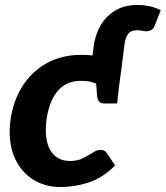

<svg xmlns="http://www.w3.org/2000/svg" viewBox="-20 -746 668 774"><path d="M224 8Q158 8 108.5 -25.5Q59 -59 35.5 -119Q12 -179 22 -260Q32 -336 69 -396Q106 -456 167 -490.5Q228 -525 310 -525Q350 -525 391.5 -515.5Q433 -506 472 -487L461 -407L391 -394Q373 -408 354 -414Q335 -420 306 -420Q264 -420 235.5 -400Q207 -380 190 -344Q173 -308 167 -260Q158 -182 183.5 -139.5Q209 -97 263 -97Q292 -97 314 -108Q336 -119 353.5 -130.5Q371 -142 386 -142Q401 -142 410 -130L444 -79Q393 -28 336.5 -10Q280 8 224 8ZM366 -432 461 -407 452 -329H401Q385 -329 378.5 -338Q372 -347 371 -363ZM467 -450 348 -481 357 -554Q362 -601 383.5 -640Q405 -679 443 -702.5Q481 -726 534 -726Q558 -726 580.5 -721.5Q603 -717 628 -705L605 -646Q599 -629 589 -624.5Q579 -620 571 -620Q567 -620 562.5 -620.5Q558 -621 553 -622Q549 -623 543.5 -623.5Q538 -624 531 -624Q507 -624 495.5 -608Q484 -592 481 -561Z"/></svg>

Font: Aleo ExtraBold
Style: Italic
Weight: 800
Italic angle: -7°
Designer: Alessio Laiso
Foundry: Alessio Laiso
Version: Version 2.001;gftools[0.9.29]